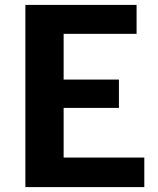

<svg xmlns="http://www.w3.org/2000/svg" viewBox="-20 -763 645 783"><path d="M83.5 0V-743H537V-625H239.5V-438.5H465V-323H239.5V-120.5H568.5V0Z"/></svg>

Font: Merriweather Sans
Style: Bold
Weight: 700
Designer: Eben Sorkin
Foundry: Eben Sorkin
Version: Version 1.008; ttfautohint (v1.7.19-72a1) -l 8 -r 50 -G 200 